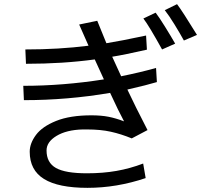

<svg xmlns="http://www.w3.org/2000/svg" viewBox="-20 -881 968 924"><path d="M401 23Q261 23 192 -19.5Q123 -62 123 -151Q123 -191 153 -231.5Q183 -272 250 -299Q317 -326 420 -326Q467 -326 502.5 -319Q538 -312 577 -297Q551 -345 510 -434Q305 -399 95 -399L92 -468Q283 -468 480 -499L436 -595Q282 -574 105 -574L102 -643Q264 -643 406 -661L361 -763L448 -781L492 -673Q561 -684 683 -710L687 -642Q577 -617 520 -608L563 -514Q657 -533 731 -554L735 -486Q689 -472 593 -450Q629 -373 690 -255L614 -215Q563 -236 513.5 -247Q464 -258 399 -258H378Q300 -256 252 -227Q204 -198 204 -157Q204 -98 249.5 -72.5Q295 -47 398 -47Q475 -47 540.5 -58.5Q606 -70 669 -94L681 -24Q542 23 401 23ZM670 -792 729 -820Q746 -798 774.5 -752Q803 -706 823 -671L760 -643Q697 -757 670 -792ZM773 -832 832 -861Q856 -830 928 -713L865 -686Q847 -719 820 -763Q793 -807 773 -832Z"/></svg>

Font: Kakao Big Sans
Style: Regular
Weight: 400
Designer: Park Young-rak; Lee Sang-min; Kim Jung-jin; Min Bon; Park Min-gyu;
Foundry: Kakao Corporation
Version: Version 2.003